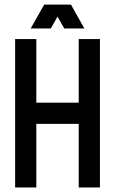

<svg xmlns="http://www.w3.org/2000/svg" viewBox="-20 -829 509 849"><path d="M328.1 -656.2H421.9V0H328.1V-281.2H140.6V0H46.9V-656.2H140.6V-375H328.1ZM175.3 -808.6H293.9L353 -703.1H264.2L234.4 -755.4L204.6 -703.1H115.7Z"/></svg>

Font: Lambda
Style: Regular
Weight: 400
Designer: GGBotNet
Version: 0.22